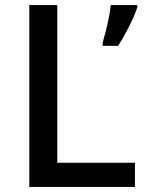

<svg xmlns="http://www.w3.org/2000/svg" viewBox="-20 -734 578 754"><path d="M95 0V-714H205V-95H510V0ZM519 -705Q513 -685 501 -659Q489 -633 474 -605.5Q459 -578 444 -554H383V-566Q389 -586 395.5 -612Q402 -638 407.5 -665.5Q413 -693 415 -714H519Z"/></svg>

Font: Noto Sans Javanese Medium
Style: Regular
Weight: 500
Version: Version 2.004